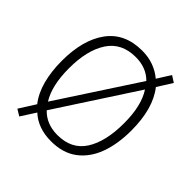

<svg xmlns="http://www.w3.org/2000/svg" viewBox="-205 -903 1097 1097"><g transform="rotate(45 343.0 -354.5)"><path d="M626 -358Q626 -249 595.5 -166.5Q565 -84 502.5 -37Q440 10 345 10Q291 10 248 -5.5Q205 -21 173 -51L116 38L77 14L139 -84Q100 -134 81.5 -204Q63 -274 63 -359Q63 -529 135 -627Q207 -725 347 -725Q398 -725 440 -709.5Q482 -694 515 -666L566 -747L605 -722L549 -633Q626 -536 626 -358ZM122 -358Q122 -218 172 -138L486 -619Q433 -673 347 -673Q233 -673 177.5 -588.5Q122 -504 122 -358ZM567 -358Q567 -500 515 -579L202 -98Q256 -41 345 -41Q459 -41 513 -125.5Q567 -210 567 -358Z"/></g></svg>

Font: Noto Sans Georgian SemiCondensed Light
Style: Regular
Weight: 300
Width: 4
Designer: Monotype Design Team, Akaki Razmadze
Foundry: Google LLC
Version: Version 2.005; ttfautohint (v1.8.4.7-5d5b)